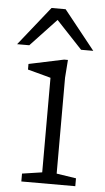

<svg xmlns="http://www.w3.org/2000/svg" viewBox="-69 -767 437 801"><g transform="rotate(5 149.5 -366.0)"><path d="M201 -522 195.5 -447V-45.5L277.5 -33V0H51.5V-33L135 -45.5V-441.5Q129.5 -443 112.2 -447.8Q95 -452.5 74.2 -458Q53.5 -463.5 38.5 -467.5V-491L185 -522ZM-16 -569 114 -732H173L303 -569H252L143.5 -684.5L35 -569Z"/></g></svg>

Font: Newsreader Caption Light
Style: Regular
Weight: 300
Designer: Hugues Gentile
Foundry: Production Type
Version: Version 1.001